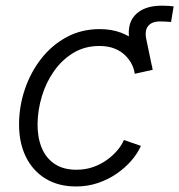

<svg xmlns="http://www.w3.org/2000/svg" viewBox="-20 -654 639 684"><path d="M466.3 -395.5 443.8 -494.6Q428.2 -564 460 -598.9Q491.7 -633.8 556.2 -633.8Q569.3 -633.8 580.1 -633.1Q590.8 -632.3 598.6 -631.3L589.4 -575.7Q579.6 -576.7 568.4 -577.1Q557.1 -577.6 549.8 -577.6Q520.5 -577.6 507.3 -560.8Q494.1 -543.9 502 -510.3L523.9 -405.3ZM251 10.3Q188 10.3 142.3 -17.6Q96.7 -45.4 72 -95.7Q47.4 -146 47.9 -212.9Q48.3 -276.4 68.8 -336.7Q89.4 -397 127 -445.1Q164.6 -493.2 217.3 -521.7Q270 -550.3 335.4 -550.3Q377.4 -550.3 410.9 -537.6Q444.3 -524.9 468.3 -503.9Q492.2 -482.9 506.3 -457.3Q520.5 -431.6 523.9 -405.3L460 -391.1Q458 -407.7 449.5 -425Q440.9 -442.4 425.5 -457.3Q410.2 -472.2 387.5 -481.2Q364.7 -490.2 334 -490.2Q282.2 -490.2 241.7 -465.8Q201.2 -441.4 172.6 -400.9Q144 -360.4 129.2 -311Q114.3 -261.7 113.8 -212.4Q113.3 -165 128.4 -127.9Q143.6 -90.8 174.6 -70.1Q205.6 -49.3 252 -49.3Q284.7 -49.3 312.3 -59.1Q339.8 -68.8 361.8 -85Q383.8 -101.1 398.9 -119.4Q414.1 -137.7 421.4 -155.3L481.9 -134.3Q470.2 -107.4 448 -81.8Q425.8 -56.2 395.8 -35.4Q365.7 -14.6 329.1 -2.2Q292.5 10.3 251 10.3Z"/></svg>

Font: Inter 16pt Light
Style: Italic
Weight: 300
Italic angle: -9.3988°
Version: Version 4.001;git-66647c0bb